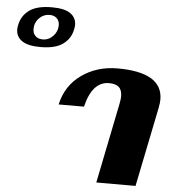

<svg xmlns="http://www.w3.org/2000/svg" viewBox="-239 -884 846 936"><g transform="rotate(5 184.5 -416.0)"><path d="M-182 -710Q-182 -721 -179 -733Q-170 -778 -132.5 -805Q-95 -832 -23 -832Q40 -832 68.5 -811.5Q97 -791 97 -756Q97 -745 94 -733Q85 -688 47.5 -661Q10 -634 -62 -634Q-124 -634 -153 -654.5Q-182 -675 -182 -710ZM18 -748Q18 -768 5 -781Q-8 -794 -30 -794Q-57 -794 -77 -776.5Q-97 -759 -102 -733Q-103 -728 -103 -719Q-103 -698 -90 -685Q-77 -672 -54 -672Q-25 -672 -3.5 -694.5Q18 -717 18 -748ZM346 -390Q351 -415 351 -428Q351 -460 335 -474Q319 -488 287 -488Q205 -488 175 -363H51Q72 -457 147 -510Q222 -563 322 -563Q543 -563 543 -430Q543 -413 538 -388L459 0H267Z"/></g></svg>

Font: Taviraj Black
Style: Italic
Weight: 900
Italic angle: -12°
Designer: Katatrad Team
Foundry: CadsonDemak
Version: Version 1.001